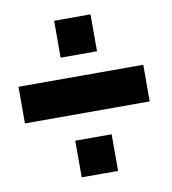

<svg xmlns="http://www.w3.org/2000/svg" viewBox="-72 -674 662 738"><g transform="rotate(-10 258.5 -305.5)"><path d="M9 -242V-385H496V-242ZM188 0V-143H330V0ZM188 -467V-611H330V-467Z"/></g></svg>

Font: Orbitron ExtraBold
Style: Regular
Weight: 800
Designer: Matt McInerney
Foundry: The League of Moveable Type
Version: Version 2.001